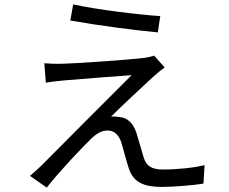

<svg xmlns="http://www.w3.org/2000/svg" viewBox="-20 -809 1040 871"><path d="M312 -789 299 -716C421 -694 596 -671 696 -662L707 -736C612 -742 421 -765 312 -789ZM727 -503 679 -557C670 -553 648 -548 631 -546C556 -537 323 -521 266 -520C234 -519 204 -520 181 -522L188 -434C210 -438 236 -441 269 -444C330 -449 498 -463 577 -468C478 -369 206 -97 166 -56C146 -37 128 -22 116 -11L192 42C248 -30 357 -145 395 -181C418 -203 441 -217 469 -217C496 -217 518 -199 530 -164C539 -135 554 -76 564 -46C585 20 635 39 715 39C769 39 861 31 903 24L908 -60C861 -48 785 -40 719 -40C668 -40 644 -56 632 -94C622 -127 608 -177 599 -206C585 -247 562 -274 523 -278C512 -280 494 -281 484 -280C521 -318 634 -423 672 -458C684 -469 708 -490 727 -503Z"/></svg>

Font: Source Han Sans HK
Style: Regular
Weight: 400
Designer: Ryoko NISHIZUKA 西塚涼子 (kana, bopomofo & ideographs); Paul D. Hunt (Latin, Greek & Cyrillic); Sandoll Communications 산돌커뮤니
Foundry: Adobe
Version: Version 2.000;hotconv 1.0.107;makeotfexe 2.5.65593